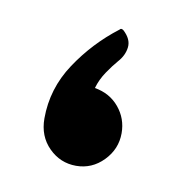

<svg xmlns="http://www.w3.org/2000/svg" viewBox="-41 -246 274 298"><g transform="rotate(10 96.0 -97.0)"><path d="M104 -111Q128 -107 142.5 -89.5Q157 -72 157 -49Q157 -24 139 -5.5Q121 13 96 13Q71 13 53 -5Q35 -23 35 -51Q35 -98 61.5 -138Q88 -178 126 -207Q128 -210 132 -207Q145 -195 143.5 -182Q142 -169 132 -158Q125 -150 116.5 -137.5Q108 -125 104 -111Z"/></g></svg>

Font: Zain
Style: Bold
Weight: 700
Designer: Zain,Boutros
Foundry: Mobile Telecommunications Company (Zain), 2024
Version: Version 1.50; ttfautohint (v1.8.4)